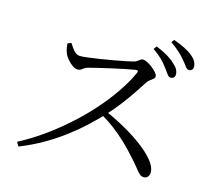

<svg xmlns="http://www.w3.org/2000/svg" viewBox="-114 -958 1228 1104"><g transform="rotate(15 500.0 -406.0)"><path d="M780.8 -650.8Q765.5 -671.8 744.3 -693.1Q723.1 -714.4 690 -737.1L703.6 -755.5Q742 -740.1 770.9 -723.1Q799.7 -706 817.6 -688.6Q836.5 -672.4 844.4 -657.7Q852.2 -643 852.2 -628.2Q852.2 -616 845 -609.4Q837.7 -602.8 826.6 -602.8Q815.2 -602.8 805.5 -617.2Q795.8 -631.5 780.8 -650.8ZM868.7 -720.4Q853.6 -739 833.1 -758.1Q812.6 -777.3 778.5 -801L791 -817.6Q828.9 -804.5 857.8 -789.9Q886.7 -775.3 904.8 -760.1Q924.6 -744 932.8 -728.9Q941.1 -713.8 941.1 -698.1Q941.1 -685.7 934.7 -679Q928.2 -672.4 917.4 -672.4Q905.3 -672.4 895.2 -686.9Q885.1 -701.4 868.7 -720.4ZM203.3 -639.8 224.4 -648.2Q232.6 -636.4 242.1 -622.2Q251.6 -608 264 -598.1Q276.5 -588.2 292.7 -588.2Q309.4 -588.2 340.1 -592.1Q370.8 -596 408.4 -601.8Q446.1 -607.6 483.8 -614.4Q521.6 -621.2 552.6 -627.4Q583.6 -633.6 599.8 -638.1Q610.6 -641.1 618.2 -646.8Q625.7 -652.5 632.8 -657.5Q639.8 -662.6 647.1 -662.6Q658 -662.6 674.1 -654.4Q690.3 -646.2 705.8 -633.9Q721.3 -621.6 731.9 -609.2Q742.4 -596.7 742.4 -588.3Q742.4 -578.6 734.4 -571.6Q726.3 -564.6 716.2 -557.6Q706.1 -550.6 699.4 -540.2Q681.9 -512.6 655.5 -473.2Q629 -433.7 595.6 -389.6Q562.3 -345.6 523.3 -303.5Q488.6 -266.3 444 -224.6Q399.5 -182.8 344.7 -141.1Q290 -99.3 224.8 -61.5Q159.7 -23.6 84.5 6.1L69.8 -18.2Q140.8 -55.2 209.7 -103.9Q278.6 -152.6 343 -209.7Q407.4 -266.7 463.1 -329Q518.7 -391.2 562.6 -455.3Q606.6 -519.4 634.1 -580.4Q640.6 -596.6 622.3 -594.3Q596 -590.3 558.9 -582.6Q521.9 -574.9 483.4 -566.2Q444.9 -557.5 411.3 -549.5Q377.6 -541.5 357.3 -536.1Q341.8 -532.4 333 -526.1Q324.2 -519.7 317 -514.6Q309.8 -509.5 297.8 -509.5Q283.6 -509.5 266.7 -521.3Q249.9 -533.1 236.3 -549.5Q222.8 -565.9 216.8 -578.2Q212.5 -587.7 208.5 -603.4Q204.4 -619 203.3 -639.8ZM491.2 -299.9 510.7 -323.5Q573.8 -296.5 635.4 -262.3Q696.9 -228.1 747.4 -190.5Q797.8 -152.8 827.9 -116Q858 -79.2 858 -46.2Q858 -31.8 849.7 -20.8Q841.5 -9.9 824.4 -9.9Q810.9 -9.9 799.5 -20.5Q788.1 -31.2 772.4 -51.5Q756.8 -71.8 729.7 -101.3Q694.5 -141.3 658.3 -175.8Q622.1 -210.2 581.6 -241Q541.2 -271.8 491.2 -299.9Z"/></g></svg>

Font: Noto Serif KR
Style: Regular
Weight: 200
Designer: Ryoko NISHIZUKA 西塚涼子 (kana & ideographs); Frank Grießhammer (Latin, Greek & Cyrillic); Wenlong ZHANG 张文龙 (bopomofo); San
Foundry: Adobe
Version: Version 2.001;hotconv 1.1.0;makeotfexe 2.6.0